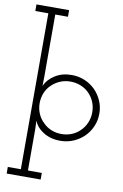

<svg xmlns="http://www.w3.org/2000/svg" viewBox="-106 -809 715 1118"><g transform="rotate(10 251.5 -250.0)"><path d="M217 250H16V211H93V-711H16V-750H209V-711H134V-341Q134 -328 133.5 -314Q133 -300 133 -288Q150 -328 192 -354.5Q234 -381 290 -381Q331 -381 367 -366Q403 -351 429.5 -324.5Q456 -298 471.5 -262.5Q487 -227 487 -187Q487 -146 471.5 -110.5Q456 -75 429.5 -49Q403 -23 367 -7.5Q331 8 290 8Q260 8 234.5 1Q209 -6 189 -19Q168 -32 154 -48.5Q140 -65 133 -83Q133 -71 134 -59Q135 -47 135 -32V211H217ZM290 -342Q256 -342 227.5 -329.5Q199 -317 178 -296Q157 -276 145.5 -247.5Q134 -219 134 -187Q134 -154 146.5 -125Q159 -96 182 -75Q203 -54 230.5 -43Q258 -32 290 -32Q321 -32 349 -43Q377 -54 398 -75Q420 -96 432.5 -125Q445 -154 445 -187Q445 -221 432.5 -250Q420 -279 397 -301Q377 -320 349 -331Q321 -342 290 -342Z"/></g></svg>

Font: Josefin Slab
Style: Regular
Weight: 400
Designer: Santiago Orozco
Foundry: Typemade
Version: Version 2.000